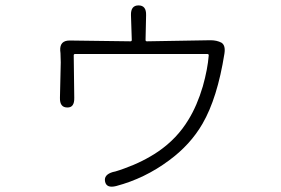

<svg xmlns="http://www.w3.org/2000/svg" viewBox="-20 -630 1040 711"><path d="M410 59Q374 68 369 42Q364 17 398 7L407 5Q424 0 440 -6Q510 -31 566 -69Q636 -117 678 -187Q710 -239 731 -310Q749 -374 753 -425Q753 -430 748 -430H258Q253 -430 253 -425L255 -268Q256 -231 229 -232Q201 -232 202 -268L205 -399Q205 -416 204 -433L203 -443Q201 -480 238 -480L463 -477Q468 -477 468 -482L465 -574Q464 -610 493 -610Q522 -610 521 -574L519 -482Q519 -477 524 -477L759 -481Q783 -481 800 -472Q816 -462 811 -431Q785 -267 730 -172Q685 -94 606 -36Q516 31 410 59Z"/></svg>

Font: Resource Han Rounded JP Light
Style: Regular
Weight: 300
Designer: Cyano Hao (round all glyphs); Ryoko NISHIZUKA 西塚涼子 (kana, bopomofo & ideographs); Paul D. Hunt (Latin, Greek & Cyrillic)
Foundry: Cyano Hao
Version: 0.990